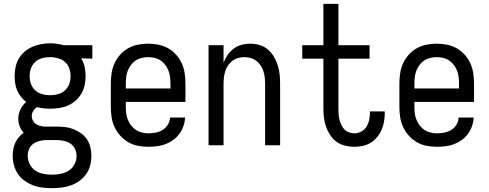

<svg xmlns="http://www.w3.org/2000/svg" viewBox="-20 -755 2540 998"><path d="M250 223Q225 223 200 220Q175 217 151.5 208Q128 199 107.5 184.5Q87 170 73 149Q59 128 52.5 103.5Q46 79 46 54Q46 37 49 20Q52 3 59.5 -13Q67 -29 78 -42Q89 -55 103 -65Q90 -79 82.5 -98Q75 -117 75 -137Q75 -162 86 -185.5Q97 -209 116 -225Q101 -237 89 -252Q77 -267 69.5 -284.5Q62 -302 59 -321Q56 -340 56 -359Q56 -383 61 -406.5Q66 -430 78 -450.5Q90 -471 108 -486.5Q126 -502 148 -511.5Q170 -521 193.5 -525.5Q217 -530 240 -530Q256 -530 271 -528Q286 -526 300 -523L309 -520H460V-450L402 -452Q415 -431 420 -407Q425 -383 425 -359Q425 -336 420 -312.5Q415 -289 403 -268.5Q391 -248 373 -232Q355 -216 333 -206.5Q311 -197 287.5 -193.5Q264 -190 240 -190Q223 -190 206.5 -192Q190 -194 173 -198Q161 -191 153 -178.5Q145 -166 145 -151Q145 -139 150.5 -128.5Q156 -118 166 -111Q176 -104 187.5 -101Q199 -98 211 -97Q212 -97 213 -97Q214 -97 215 -97Q218 -97 220.5 -97Q223 -97 226 -97H274Q297 -97 319 -94.5Q341 -92 362 -83.5Q383 -75 401.5 -62Q420 -49 432.5 -30Q445 -11 450 11Q455 33 455 56Q455 81 448.5 105.5Q442 130 427.5 150.5Q413 171 392.5 185.5Q372 200 348.5 208.5Q325 217 300 220Q275 223 250 223ZM240 -260Q261 -260 281.5 -265.5Q302 -271 317.5 -285Q333 -299 340 -319Q347 -339 347 -359Q347 -378 341 -397Q335 -416 321.5 -429.5Q308 -443 289.5 -449.5Q271 -456 251 -458H240Q240 -458 239.5 -458Q239 -458 239 -458Q219 -458 198.5 -452.5Q178 -447 163 -433Q148 -419 141 -399.5Q134 -380 134 -359Q134 -339 141 -319Q148 -299 163.5 -285Q179 -271 199.5 -265.5Q220 -260 240 -260ZM250 153Q273 153 295.5 148.5Q318 144 337 132Q356 120 367 99.5Q378 79 378 56Q378 37 370 19.5Q362 2 346 -8.5Q330 -19 311.5 -23Q293 -27 274 -27H226Q223 -27 220 -27Q217 -27 215 -27Q198 -26 181 -21Q164 -16 150.5 -5.5Q137 5 130.5 21Q124 37 124 54Q124 77 134.5 98Q145 119 163.5 131.5Q182 144 204.5 148.5Q227 153 250 153Z M752 8Q725 8 698 3Q671 -2 647.5 -15.5Q624 -29 605.5 -49.5Q587 -70 575.5 -94.5Q564 -119 560 -146Q556 -173 556 -200V-320Q556 -347 560 -374Q564 -401 575 -425.5Q586 -450 604.5 -470.5Q623 -491 646 -504Q669 -517 696 -522.5Q723 -528 750 -528Q777 -528 804 -522.5Q831 -517 854 -504Q877 -491 895.5 -470.5Q914 -450 925 -425.5Q936 -401 940 -374Q944 -347 944 -320V-225H634V-200Q634 -183 636 -166Q638 -149 644.5 -133Q651 -117 661.5 -103Q672 -89 686.5 -79.5Q701 -70 718 -66Q735 -62 752 -62Q771 -62 790.5 -66Q810 -70 826 -80Q842 -90 852.5 -107Q863 -124 864 -144H942Q941 -121 933.5 -99.5Q926 -78 912.5 -59.5Q899 -41 880.5 -27.5Q862 -14 841 -6Q820 2 797 5Q774 8 752 8ZM866 -295V-320Q866 -337 864 -354Q862 -371 856 -387Q850 -403 839.5 -417Q829 -431 815 -440.5Q801 -450 784 -454Q767 -458 750 -458Q733 -458 716 -454Q699 -450 685 -440.5Q671 -431 660.5 -417Q650 -403 644 -387Q638 -371 636 -354Q634 -337 634 -320V-295Z M1064 0V-520H1142V-429Q1150 -450 1163 -469Q1176 -488 1194.5 -502Q1213 -516 1235.5 -522Q1258 -528 1280 -528Q1305 -528 1329 -521Q1353 -514 1371.5 -498.5Q1390 -483 1403 -461.5Q1416 -440 1423.5 -416.5Q1431 -393 1433.5 -368.5Q1436 -344 1436 -320V0H1358V-320Q1358 -337 1356 -353.5Q1354 -370 1349 -385.5Q1344 -401 1334.5 -415Q1325 -429 1312 -439Q1299 -449 1283 -453.5Q1267 -458 1250 -458Q1233 -458 1217 -453.5Q1201 -449 1188 -439Q1175 -429 1165.5 -415Q1156 -401 1151 -385.5Q1146 -370 1144 -353.5Q1142 -337 1142 -320V0Z M1821 8Q1797 8 1773 2Q1749 -4 1729.5 -18Q1710 -32 1696.5 -52.5Q1683 -73 1675 -95.5Q1667 -118 1664 -142Q1661 -166 1661 -190V-450H1551V-520H1661V-735H1739V-520H1901V-450H1739V-190Q1739 -176 1740 -161.5Q1741 -147 1744.5 -133.5Q1748 -120 1754 -106.5Q1760 -93 1769.5 -83Q1779 -73 1793 -67.5Q1807 -62 1821 -62Q1840 -62 1857.5 -71Q1875 -80 1885 -96.5Q1895 -113 1899 -132Q1903 -151 1903 -170Q1903 -171 1902.5 -173Q1902 -175 1902 -176H1980Q1980 -174 1980 -171.5Q1980 -169 1980 -166Q1980 -144 1976 -122Q1972 -100 1963 -79.5Q1954 -59 1939.5 -41.5Q1925 -24 1906 -12.5Q1887 -1 1865 3.5Q1843 8 1821 8Z M2252 8Q2225 8 2198 3Q2171 -2 2147.5 -15.5Q2124 -29 2105.5 -49.5Q2087 -70 2075.5 -94.5Q2064 -119 2060 -146Q2056 -173 2056 -200V-320Q2056 -347 2060 -374Q2064 -401 2075 -425.5Q2086 -450 2104.5 -470.5Q2123 -491 2146 -504Q2169 -517 2196 -522.5Q2223 -528 2250 -528Q2277 -528 2304 -522.5Q2331 -517 2354 -504Q2377 -491 2395.5 -470.5Q2414 -450 2425 -425.5Q2436 -401 2440 -374Q2444 -347 2444 -320V-225H2134V-200Q2134 -183 2136 -166Q2138 -149 2144.5 -133Q2151 -117 2161.5 -103Q2172 -89 2186.5 -79.5Q2201 -70 2218 -66Q2235 -62 2252 -62Q2271 -62 2290.5 -66Q2310 -70 2326 -80Q2342 -90 2352.5 -107Q2363 -124 2364 -144H2442Q2441 -121 2433.5 -99.5Q2426 -78 2412.5 -59.5Q2399 -41 2380.5 -27.5Q2362 -14 2341 -6Q2320 2 2297 5Q2274 8 2252 8ZM2366 -295V-320Q2366 -337 2364 -354Q2362 -371 2356 -387Q2350 -403 2339.5 -417Q2329 -431 2315 -440.5Q2301 -450 2284 -454Q2267 -458 2250 -458Q2233 -458 2216 -454Q2199 -450 2185 -440.5Q2171 -431 2160.5 -417Q2150 -403 2144 -387Q2138 -371 2136 -354Q2134 -337 2134 -320V-295Z"/></svg>

Font: Zed Mono
Style: Regular
Weight: 400
Monospace: yes
Designer: Belleve Invis
Foundry: Belleve Invis
Version: Version 1.0.0; ttfautohint (v1.8.4)